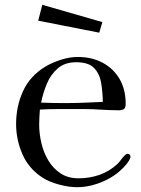

<svg xmlns="http://www.w3.org/2000/svg" viewBox="-20 -775 585 799"><path d="M408 -351Q407 -392 401 -429.5Q395 -467 372 -491.5Q349 -516 297 -516Q250 -516 220.5 -490.5Q191 -465 175 -426.5Q159 -388 151 -348Q176 -347 200 -346.5Q224 -346 248 -346Q288 -346 328 -347.5Q368 -349 408 -351ZM523 -122Q523 -117 521 -116Q518 -106 506.5 -92Q495 -78 481 -65.5Q467 -53 458 -47Q425 -24 383.5 -10Q342 4 301 4Q267 4 225.5 -7Q184 -18 155 -37Q99 -74 73 -134Q47 -194 47 -259Q47 -333 76 -396Q105 -459 169 -498Q198 -515 234 -526.5Q270 -538 303 -538Q362 -538 407 -514Q452 -490 477.5 -446.5Q503 -403 503 -343Q503 -326 495.5 -321Q488 -316 473 -316Q453 -316 433 -317Q413 -318 393 -319Q365 -321 337.5 -321Q310 -321 282 -321Q248 -321 214 -321Q180 -321 146 -319Q145 -303 144 -288Q143 -273 143 -257Q143 -220 152 -180.5Q161 -141 181 -107.5Q201 -74 232 -53.5Q263 -33 307 -33Q352 -33 393 -47Q434 -61 468 -92Q477 -101 484.5 -111.5Q492 -122 501 -130Q506 -135 512 -135Q517 -135 520 -131Q523 -127 523 -122ZM406 -683 393 -639 139 -689 156 -755Z"/></svg>

Font: Kaisei HarunoUmi
Style: Regular
Weight: 400
Designer: Font-Kai, 金井和夫
Foundry: KAZUO KANAI
Version: Version 5.003